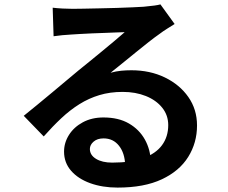

<svg xmlns="http://www.w3.org/2000/svg" viewBox="-20 -797 1040 875"><path d="M220.1 -761.9Q240.9 -759.4 265.2 -758.1Q289.4 -756.8 310.9 -756.8Q326.7 -756.8 358.9 -757.4Q391.1 -758 431.5 -758.9Q471.8 -759.7 512.1 -760.9Q552.4 -762.1 584.8 -763.7Q617.3 -765.3 634.7 -766.3Q665.8 -769.1 683.8 -771.7Q701.8 -774.2 711.1 -777L775.8 -687.6Q758.8 -676.7 741 -665.8Q723.3 -654.8 706.1 -641.7Q685.9 -627.7 657.7 -605.6Q629.5 -583.4 598.5 -558.1Q567.4 -532.7 537.7 -508.7Q508 -484.6 484 -465.5Q509.2 -472.4 532.2 -474.6Q555.1 -476.8 578.8 -476.8Q663.7 -476.8 731.4 -444Q799 -411.2 838.4 -354.8Q877.9 -298.4 877.9 -225.2Q877.9 -146.4 837.8 -82Q797.7 -17.6 717.5 20.1Q637.2 57.9 515.8 57.9Q446.7 57.9 391.2 37.9Q335.7 17.8 303.8 -19Q271.9 -55.9 271.9 -106Q271.9 -146.5 294.4 -182.2Q316.9 -217.9 357.6 -239.8Q398.3 -261.7 451.4 -261.7Q520.3 -261.7 567.6 -234.2Q615 -206.7 640.5 -160.6Q666 -114.5 667.1 -59.7L550.4 -44.5Q548.8 -99 522.4 -132.6Q495.9 -166.3 451.9 -166.3Q423.6 -166.3 406.6 -151.6Q389.6 -136.9 389.6 -118Q389.6 -90.1 417.8 -73Q445.9 -55.9 491.4 -55.9Q575.8 -55.9 632.8 -76.3Q689.8 -96.6 718.2 -135.2Q746.7 -173.7 746.7 -226.8Q746.7 -272 719.3 -306.1Q692 -340.3 644.9 -359.3Q597.8 -378.2 539 -378.2Q481.4 -378.2 433 -363.6Q384.6 -349 342.1 -322.4Q299.5 -295.8 259.5 -258.3Q219.5 -220.8 179.3 -175.2L88.2 -269.2Q114.8 -290.6 148.8 -318.5Q182.8 -346.4 218.2 -376Q253.7 -405.6 285.3 -432.2Q317 -458.9 338.8 -476.9Q359.8 -493.9 388 -516.7Q416.3 -539.6 446.2 -564.4Q476.1 -589.2 503.1 -611.7Q530.1 -634.2 548.3 -650.4Q533.1 -650.2 508.8 -649.1Q484.6 -648 456.2 -647Q427.8 -646.1 399.3 -644.9Q370.7 -643.7 346.2 -642.2Q321.7 -640.7 305.9 -639.7Q285.9 -638.7 263.7 -636.6Q241.6 -634.5 224.2 -631.8Z"/></svg>

Font: Noto Sans TC Thin
Style: Regular
Weight: 100
Designer: Ryoko NISHIZUKA 西塚涼子 (kana, bopomofo & ideographs); Paul D. Hunt (Latin, Greek & Cyrillic); Sandoll Communications 산돌커뮤니
Foundry: Adobe
Version: Version 2.004-H2;hotconv 1.0.118;makeotfexe 2.5.65603